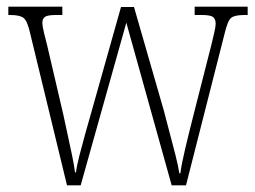

<svg xmlns="http://www.w3.org/2000/svg" viewBox="-20 -556 765 576"><path d="M70 -458Q62 -493 51 -502Q40 -511 11 -511H5V-536H167V-511H148Q123 -511 115 -505.5Q107 -500 107 -487Q107 -479 112 -457.5Q117 -436 121 -422L170 -212Q175 -188 182.5 -154Q190 -120 196.5 -88.5Q203 -57 205 -39H208Q210 -57 218 -88.5Q226 -120 235.5 -154Q245 -188 252 -212L343 -535H382L471 -226Q477 -202 487 -165Q497 -128 506 -92.5Q515 -57 518 -36H521Q525 -65 535.5 -109.5Q546 -154 561 -213L614 -421Q619 -442 623 -459Q627 -476 627 -485Q627 -498 619.5 -504.5Q612 -511 586 -511H564V-536H723V-511H713Q684 -511 673.5 -502.5Q663 -494 654 -456L538 0H495L359 -488L222 0H181Z"/></svg>

Font: Noto Serif Condensed ExtraLight
Style: Regular
Weight: 200
Width: 3
Designer: Monotype Design Team
Foundry: Monotype Imaging Inc.
Version: Version 2.013; ttfautohint (v1.8.4.7-5d5b)